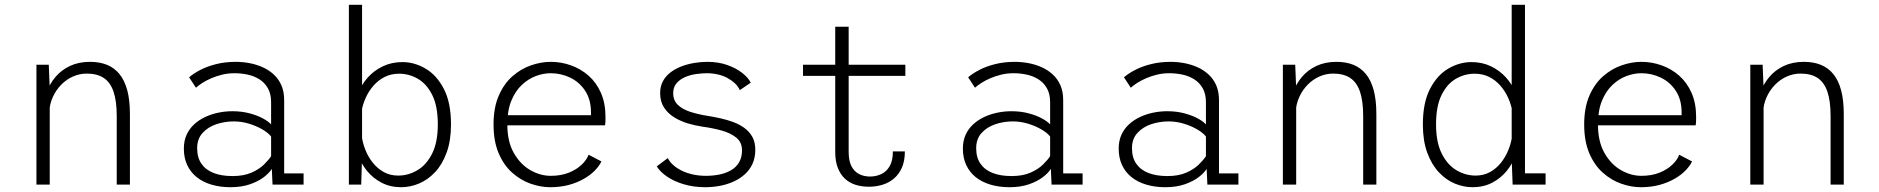

<svg xmlns="http://www.w3.org/2000/svg" viewBox="-20 -770 7840 801"><path d="M132 0V-500H183.5L187.5 -400.5V0ZM467 0V-285.5Q467 -349 453.5 -388Q440 -427 412.5 -445Q385 -463 342 -463Q312 -463 284.8 -451Q257.5 -439 235.8 -417Q214 -395 200.5 -365.5Q187 -336 185.5 -302L160.5 -305Q160.5 -345 173.5 -382.2Q186.5 -419.5 211.2 -448.8Q236 -478 272.2 -495Q308.5 -512 355.5 -512Q395 -512 425.8 -499.8Q456.5 -487.5 478 -461.5Q499.5 -435.5 510.8 -394Q522 -352.5 522 -294V0Z M941.5 11Q898 11 862 0.2Q826 -10.5 800.5 -31Q775 -51.5 761 -81.5Q747 -111.5 747 -150Q747 -182.5 758.5 -207.8Q770 -233 790.2 -251.5Q810.5 -270 836.2 -282Q862 -294 891 -300Q920 -306 949.5 -306Q988.5 -306 1021.2 -297.2Q1054 -288.5 1077.2 -275.8Q1100.5 -263 1111 -251V-343.5Q1111 -378.5 1097.5 -402Q1084 -425.5 1062 -439.2Q1040 -453 1013 -458.8Q986 -464.5 958 -464.5Q932 -464.5 907.8 -458.8Q883.5 -453 862 -443.8Q840.5 -434.5 824.2 -424Q808 -413.5 797.5 -404L769 -447.5Q786 -462.5 814.2 -477.5Q842.5 -492.5 880.5 -502.2Q918.5 -512 963.5 -512Q991.5 -512 1020 -506.8Q1048.5 -501.5 1074.8 -490Q1101 -478.5 1121.5 -459.8Q1142 -441 1153.8 -414.5Q1165.5 -388 1165.5 -352V-46.5H1246.5V0H1117L1114 -65.5Q1104 -49 1081 -31.2Q1058 -13.5 1022.8 -1.2Q987.5 11 941.5 11ZM950 -35.5Q997 -35.5 1029.2 -49.8Q1061.5 -64 1081.5 -83.8Q1101.5 -103.5 1111 -118.5V-200.5Q1099.5 -215.5 1074.8 -230Q1050 -244.5 1018.8 -254Q987.5 -263.5 955.5 -263.5Q917.5 -263.5 882.5 -251.8Q847.5 -240 825 -215.2Q802.5 -190.5 802.5 -151.5Q802.5 -112.5 820.5 -86.8Q838.5 -61 871.5 -48.2Q904.5 -35.5 950 -35.5Z M1435.5 0V-750H1490.5V-118L1487 0ZM1654 11Q1608 11 1572 -7.8Q1536 -26.5 1511 -57.2Q1486 -88 1473.2 -125.2Q1460.5 -162.5 1460.5 -199L1488.5 -207.5Q1492 -176.5 1503.8 -146.2Q1515.5 -116 1535 -91.5Q1554.5 -67 1581 -52.2Q1607.5 -37.5 1641.5 -37.5Q1683.5 -37.5 1721.2 -59.8Q1759 -82 1782.8 -129.2Q1806.5 -176.5 1806.5 -251Q1806.5 -327 1783.5 -373.2Q1760.5 -419.5 1723.8 -441Q1687 -462.5 1645 -462.5Q1611.5 -462.5 1584.8 -449Q1558 -435.5 1538 -412.5Q1518 -389.5 1505.5 -361.5Q1493 -333.5 1488 -304.5L1460.5 -312.5Q1460.5 -347.5 1474.5 -382.5Q1488.5 -417.5 1514.2 -446.5Q1540 -475.5 1576.8 -493.2Q1613.5 -511 1659 -511Q1708.5 -511 1755 -484Q1801.5 -457 1831.5 -399.5Q1861.5 -342 1861.5 -251Q1861.5 -183 1843.2 -133.2Q1825 -83.5 1794.8 -51.5Q1764.5 -19.5 1727.8 -4.2Q1691 11 1654 11Z M2275.5 11Q2235 11 2193.2 -3.8Q2151.5 -18.5 2116.5 -49.8Q2081.5 -81 2060.2 -131Q2039 -181 2039 -251Q2039 -321 2060.8 -371Q2082.5 -421 2118 -452Q2153.5 -483 2195.5 -497.5Q2237.5 -512 2277.5 -512Q2321.5 -512 2362.5 -497.2Q2403.5 -482.5 2435.8 -454Q2468 -425.5 2487 -382.5Q2506 -339.5 2506 -282.5Q2506 -275 2505.8 -264.8Q2505.5 -254.5 2504 -247H2081.5V-289.5H2445.5Q2445.5 -293.5 2445.5 -295.2Q2445.5 -297 2445.5 -300.5Q2445.5 -354 2421.5 -390.8Q2397.5 -427.5 2359 -446Q2320.5 -464.5 2277.5 -464.5Q2247 -464.5 2215.5 -452.8Q2184 -441 2157 -415.8Q2130 -390.5 2113.2 -349.8Q2096.5 -309 2096.5 -251Q2096.5 -179 2123.8 -131.5Q2151 -84 2192.5 -60.2Q2234 -36.5 2277.5 -36.5Q2321 -36.5 2353.5 -49.8Q2386 -63 2407 -83.2Q2428 -103.5 2435.5 -124.5L2489 -96.5Q2480 -77.5 2461.5 -58.5Q2443 -39.5 2415.5 -23.8Q2388 -8 2353 1.5Q2318 11 2275.5 11Z M2922.5 11Q2873 11 2831.8 -1.5Q2790.5 -14 2761.8 -34Q2733 -54 2720 -76L2766 -110.5Q2773 -96 2787.2 -82.8Q2801.5 -69.5 2822.2 -59Q2843 -48.5 2869 -42.5Q2895 -36.5 2925 -36.5Q2956 -36.5 2983 -42.2Q3010 -48 3031 -60.5Q3052 -73 3063.8 -93.5Q3075.5 -114 3075.5 -143Q3075.5 -177 3051.2 -196.2Q3027 -215.5 2989.5 -225.8Q2952 -236 2911 -241.5Q2880.5 -246 2849.5 -255.2Q2818.5 -264.5 2792.2 -280.8Q2766 -297 2750 -321.8Q2734 -346.5 2734 -381.5Q2734 -409.5 2745.5 -431Q2757 -452.5 2777 -467.8Q2797 -483 2822.2 -492.8Q2847.5 -502.5 2875.5 -507.2Q2903.5 -512 2930.5 -512Q2977 -512 3014.2 -498.8Q3051.5 -485.5 3076.8 -465.5Q3102 -445.5 3112 -425L3066.5 -394Q3059.5 -409.5 3046 -422.2Q3032.5 -435 3014.5 -444.8Q2996.5 -454.5 2974.5 -459.5Q2952.5 -464.5 2928.5 -464.5Q2909.5 -464.5 2885.2 -461.2Q2861 -458 2839 -448.8Q2817 -439.5 2802.8 -423.2Q2788.5 -407 2788.5 -381Q2788.5 -351 2808.2 -332.2Q2828 -313.5 2861 -303Q2894 -292.5 2933 -286.5Q2958 -282.5 2985.2 -276.5Q3012.5 -270.5 3038.5 -261Q3064.5 -251.5 3085.5 -236.2Q3106.5 -221 3118.8 -198.8Q3131 -176.5 3131 -145Q3131 -112.5 3119.5 -87Q3108 -61.5 3087.5 -43Q3067 -24.5 3040.5 -12.5Q3014 -0.5 2983.8 5.2Q2953.5 11 2922.5 11Z M3464.5 -135.5V-658.5H3520.5V-137Q3520.5 -99 3532.2 -76.5Q3544 -54 3564.2 -43.8Q3584.5 -33.5 3609.5 -33.5Q3635 -33.5 3656.8 -43.8Q3678.5 -54 3691.8 -77Q3705 -100 3705 -138.5H3755Q3755 -99 3742.8 -71Q3730.5 -43 3709.5 -25.2Q3688.5 -7.5 3661.5 0.8Q3634.5 9 3605 9Q3574.5 9 3548.8 0.8Q3523 -7.5 3504.2 -25.2Q3485.5 -43 3475 -70.5Q3464.5 -98 3464.5 -135.5ZM3330 -453.5V-500H3757V-453.5Z M4191.5 11Q4148 11 4112 0.2Q4076 -10.5 4050.5 -31Q4025 -51.5 4011 -81.5Q3997 -111.5 3997 -150Q3997 -182.5 4008.5 -207.8Q4020 -233 4040.2 -251.5Q4060.5 -270 4086.2 -282Q4112 -294 4141 -300Q4170 -306 4199.5 -306Q4238.5 -306 4271.2 -297.2Q4304 -288.5 4327.2 -275.8Q4350.5 -263 4361 -251V-343.5Q4361 -378.5 4347.5 -402Q4334 -425.5 4312 -439.2Q4290 -453 4263 -458.8Q4236 -464.5 4208 -464.5Q4182 -464.5 4157.8 -458.8Q4133.5 -453 4112 -443.8Q4090.5 -434.5 4074.2 -424Q4058 -413.5 4047.5 -404L4019 -447.5Q4036 -462.5 4064.2 -477.5Q4092.5 -492.5 4130.5 -502.2Q4168.5 -512 4213.5 -512Q4241.5 -512 4270 -506.8Q4298.5 -501.5 4324.8 -490Q4351 -478.5 4371.5 -459.8Q4392 -441 4403.8 -414.5Q4415.5 -388 4415.5 -352V-46.5H4496.5V0H4367L4364 -65.5Q4354 -49 4331 -31.2Q4308 -13.5 4272.8 -1.2Q4237.5 11 4191.5 11ZM4200 -35.5Q4247 -35.5 4279.2 -49.8Q4311.5 -64 4331.5 -83.8Q4351.5 -103.5 4361 -118.5V-200.5Q4349.5 -215.5 4324.8 -230Q4300 -244.5 4268.8 -254Q4237.5 -263.5 4205.5 -263.5Q4167.5 -263.5 4132.5 -251.8Q4097.5 -240 4075 -215.2Q4052.5 -190.5 4052.5 -151.5Q4052.5 -112.5 4070.5 -86.8Q4088.5 -61 4121.5 -48.2Q4154.5 -35.5 4200 -35.5Z M4841.5 11Q4798 11 4762 0.2Q4726 -10.5 4700.5 -31Q4675 -51.5 4661 -81.5Q4647 -111.5 4647 -150Q4647 -182.5 4658.5 -207.8Q4670 -233 4690.2 -251.5Q4710.5 -270 4736.2 -282Q4762 -294 4791 -300Q4820 -306 4849.5 -306Q4888.5 -306 4921.2 -297.2Q4954 -288.5 4977.2 -275.8Q5000.5 -263 5011 -251V-343.5Q5011 -378.5 4997.5 -402Q4984 -425.5 4962 -439.2Q4940 -453 4913 -458.8Q4886 -464.5 4858 -464.5Q4832 -464.5 4807.8 -458.8Q4783.5 -453 4762 -443.8Q4740.5 -434.5 4724.2 -424Q4708 -413.5 4697.5 -404L4669 -447.5Q4686 -462.5 4714.2 -477.5Q4742.5 -492.5 4780.5 -502.2Q4818.5 -512 4863.5 -512Q4891.5 -512 4920 -506.8Q4948.5 -501.5 4974.8 -490Q5001 -478.5 5021.5 -459.8Q5042 -441 5053.8 -414.5Q5065.5 -388 5065.5 -352V-46.5H5146.5V0H5017L5014 -65.5Q5004 -49 4981 -31.2Q4958 -13.5 4922.8 -1.2Q4887.5 11 4841.5 11ZM4850 -35.5Q4897 -35.5 4929.2 -49.8Q4961.5 -64 4981.5 -83.8Q5001.5 -103.5 5011 -118.5V-200.5Q4999.5 -215.5 4974.8 -230Q4950 -244.5 4918.8 -254Q4887.5 -263.5 4855.5 -263.5Q4817.5 -263.5 4782.5 -251.8Q4747.5 -240 4725 -215.2Q4702.5 -190.5 4702.5 -151.5Q4702.5 -112.5 4720.5 -86.8Q4738.5 -61 4771.5 -48.2Q4804.5 -35.5 4850 -35.5Z M5332 0V-500H5383.5L5387.5 -400.5V0ZM5667 0V-285.5Q5667 -349 5653.5 -388Q5640 -427 5612.5 -445Q5585 -463 5542 -463Q5512 -463 5484.8 -451Q5457.5 -439 5435.8 -417Q5414 -395 5400.5 -365.5Q5387 -336 5385.5 -302L5360.5 -305Q5360.5 -345 5373.5 -382.2Q5386.5 -419.5 5411.2 -448.8Q5436 -478 5472.2 -495Q5508.5 -512 5555.5 -512Q5595 -512 5625.8 -499.8Q5656.5 -487.5 5678 -461.5Q5699.5 -435.5 5710.8 -394Q5722 -352.5 5722 -294V0Z M6123.5 11Q6086 11 6049.2 -4.2Q6012.5 -19.5 5982.5 -51.5Q5952.5 -83.5 5934.2 -133.2Q5916 -183 5916 -251Q5916 -342 5946 -399.5Q5976 -457 6022.5 -484Q6069 -511 6118.5 -511Q6164 -511 6200.5 -493.2Q6237 -475.5 6263 -446.5Q6289 -417.5 6302.8 -382.5Q6316.5 -347.5 6316.5 -312.5L6289.5 -304.5Q6284.5 -333.5 6272 -361.5Q6259.5 -389.5 6239.5 -412.5Q6219.5 -435.5 6192.8 -449Q6166 -462.5 6132 -462.5Q6090 -462.5 6053.2 -441Q6016.5 -419.5 5993.8 -373.2Q5971 -327 5971 -251Q5971 -176.5 5994.8 -129.2Q6018.5 -82 6056.2 -59.8Q6094 -37.5 6136 -37.5Q6169.5 -37.5 6196.2 -52.2Q6223 -67 6242.2 -91.5Q6261.5 -116 6273.5 -146.2Q6285.5 -176.5 6289 -207.5L6317 -199Q6317 -162.5 6304 -125.2Q6291 -88 6266 -57.2Q6241 -26.5 6205.2 -7.8Q6169.5 11 6123.5 11ZM6342 -750V-22.5L6317 -47H6428V0H6290.5L6286.5 -107V-750Z M6825.5 11Q6785 11 6743.2 -3.8Q6701.5 -18.5 6666.5 -49.8Q6631.5 -81 6610.2 -131Q6589 -181 6589 -251Q6589 -321 6610.8 -371Q6632.5 -421 6668 -452Q6703.5 -483 6745.5 -497.5Q6787.5 -512 6827.5 -512Q6871.5 -512 6912.5 -497.2Q6953.5 -482.5 6985.8 -454Q7018 -425.5 7037 -382.5Q7056 -339.5 7056 -282.5Q7056 -275 7055.8 -264.8Q7055.5 -254.5 7054 -247H6631.5V-289.5H6995.5Q6995.5 -293.5 6995.5 -295.2Q6995.5 -297 6995.5 -300.5Q6995.5 -354 6971.5 -390.8Q6947.5 -427.5 6909 -446Q6870.5 -464.5 6827.5 -464.5Q6797 -464.5 6765.5 -452.8Q6734 -441 6707 -415.8Q6680 -390.5 6663.2 -349.8Q6646.5 -309 6646.5 -251Q6646.5 -179 6673.8 -131.5Q6701 -84 6742.5 -60.2Q6784 -36.5 6827.5 -36.5Q6871 -36.5 6903.5 -49.8Q6936 -63 6957 -83.2Q6978 -103.5 6985.5 -124.5L7039 -96.5Q7030 -77.5 7011.5 -58.5Q6993 -39.5 6965.5 -23.8Q6938 -8 6903 1.5Q6868 11 6825.5 11Z M7282 0V-500H7333.5L7337.5 -400.5V0ZM7617 0V-285.5Q7617 -349 7603.5 -388Q7590 -427 7562.5 -445Q7535 -463 7492 -463Q7462 -463 7434.8 -451Q7407.5 -439 7385.8 -417Q7364 -395 7350.5 -365.5Q7337 -336 7335.5 -302L7310.5 -305Q7310.5 -345 7323.5 -382.2Q7336.5 -419.5 7361.2 -448.8Q7386 -478 7422.2 -495Q7458.5 -512 7505.5 -512Q7545 -512 7575.8 -499.8Q7606.5 -487.5 7628 -461.5Q7649.5 -435.5 7660.8 -394Q7672 -352.5 7672 -294V0Z"/></svg>

Font: Trispace Thin ExtraLight
Style: Regular
Weight: 250
Version: Version 1.210